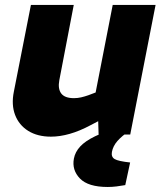

<svg xmlns="http://www.w3.org/2000/svg" viewBox="-20 -536 648 765"><path d="M183 8.5Q129.5 8.5 92.5 -14.5Q55.6 -37.5 40.1 -78.2Q24.7 -118.9 35.2 -170.8L103.2 -516.4H273.9L216.4 -216.7Q209.9 -182.5 223.9 -163.7Q238 -144.9 274.6 -144.9Q289.1 -144.9 303.2 -148.1Q317.3 -151.4 331.9 -156.5L361 -167.5L429.1 -516.4H599.9L498.9 0H372.9L370 -91.4L401.3 -68.8L340.3 -36.9Q297.3 -13.9 257.9 -2.7Q218.5 8.5 183 8.5ZM409.2 209Q331.3 209 298.6 175.3Q265.9 141.5 274.4 96Q279.4 69.5 299.4 47.8Q319.3 26.1 358.8 7L420.5 -20.9H497.2L496.2 -14.9Q465.5 5.7 447.9 25.7Q430.4 45.7 425.9 69.3Q422.4 89.3 436.9 97.8Q451.4 106.4 498.5 111.4L479.1 201.5Q461.6 204.5 444.2 206.8Q426.7 209 409.2 209Z"/></svg>

Font: REM Medium
Style: Italic
Weight: 500
Italic angle: -11°
Designer: Octavio Pardo
Foundry: Ashler Design
Version: Version 1.005;gftools[0.9.28]